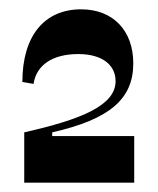

<svg xmlns="http://www.w3.org/2000/svg" viewBox="-20 -724 340 412"><path d="M32 -440V-332H268V-432H92V-440C216 -468 266 -512 266 -588C266 -659 222 -704 154 -704C76 -704 28 -648 28 -548L52 -544C58 -584 92 -608 148 -608C200 -608 228 -584 228 -550C228 -498 156 -468 32 -440Z"/></svg>

Font: Ribes
Style: Bold
Weight: 900
Designer: Luigi Gorlero
Foundry: Collletttivo
Version: Version 2.100;Glyphs 3.1.2 (3151)